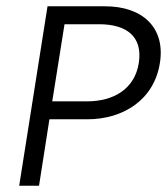

<svg xmlns="http://www.w3.org/2000/svg" viewBox="-20 -595 531 610"><path d="M104 -5 137 -216H257C373 -216 470 -279 488 -395C506 -507 433 -575 314 -575H131L41 -5ZM185 -518H295C382 -518 434 -479 421 -395C408 -312 341 -273 256 -273H146Z"/></svg>

Font: Charger Pro
Style: LitObl
Weight: 300
Designer: Jasper
Foundry: Cannot Into Space Fonts
Version: Version 1.09